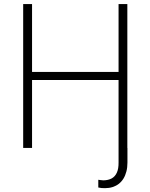

<svg xmlns="http://www.w3.org/2000/svg" viewBox="-20 -748 761 971"><path d="M579.6 0H624.5V74.2Q624.5 99.1 619.1 119.6Q613.8 140.1 604 155.8Q594.2 171.4 580.6 181.9Q566.9 192.4 549.3 198Q531.7 203.6 511.2 203.6Q502 203.6 492.9 202.9Q483.9 202.1 477.1 200.2V161.1Q482.4 162.1 489 162.8Q495.6 163.6 502.9 164.1Q527.8 163.6 544.9 154.3Q562 145 571 125Q580.1 105 579.6 73.7ZM97.2 0V-727.5H142.1V-384.3H579.6V-727.5H624V0H579.6V-343.3H142.1V0Z"/></svg>

Font: Inter Tight ExtraLight
Style: Regular
Weight: 250
Designer: Rasmus Andersson
Foundry: rsms
Version: Version 3.004